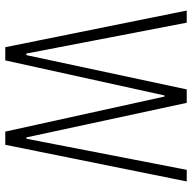

<svg xmlns="http://www.w3.org/2000/svg" viewBox="-20 -708 728 728"><g transform="rotate(90 344.0 -344.0)"><path d="M159 0 20 -688H66L183 -80H189L319 -688H370L501 -80H506L624 -688H668L529 0H479L346 -604H342L209 0Z"/></g></svg>

Font: Saira Condensed ExtraLight
Style: Regular
Weight: 250
Width: 3
Designer: Hector Gatti with collaboration of the Omnibus-Type team
Foundry: Omnibus-Type
Version: Version 1.101